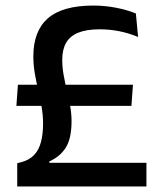

<svg xmlns="http://www.w3.org/2000/svg" viewBox="-20 -671 578 691"><path d="M453 -290H39L44.5 -366H458.5ZM157.5 -90V-85H507V0H42V-83.5L57 -87.5Q85.5 -95 102.8 -113.2Q120 -131.5 127.5 -160Q135 -188.5 135 -227Q135 -256 129.8 -285.8Q124.5 -315.5 117.5 -346Q110.5 -376.5 105.2 -407Q100 -437.5 100 -468Q100 -559.5 152.5 -605.2Q205 -651 316 -651Q357.5 -651 397.5 -643.2Q437.5 -635.5 469 -622.5L477 -538Q443 -552 408.5 -558.8Q374 -565.5 338.5 -565.5Q291 -565.5 261.2 -553.2Q231.5 -541 217.8 -516.8Q204 -492.5 204 -455.5Q204 -429 209 -401.2Q214 -373.5 220.8 -345.2Q227.5 -317 232.5 -289.2Q237.5 -261.5 237.5 -235Q237.5 -173 217 -140.2Q196.5 -107.5 157.5 -90Z"/></svg>

Font: Anek Kannada Medium Medium
Style: Regular
Weight: 500
Version: Version 1.003